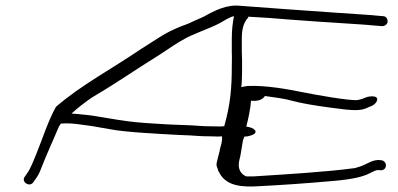

<svg xmlns="http://www.w3.org/2000/svg" viewBox="-20 -660 1432 690"><path d="M69 -25C55 -7 85 14 99 -4L108 -17C115 -26 121 -37 126 -50C145 -100 170 -153 192 -206L199 -216H201C240 -219 276 -211 310 -207L379 -195C430 -185 550 -179 623 -175C691 -173 686 -170 741 -170C757 -169 770 -169 778 -170V-158C777 -142 770 -128 769 -116L762 -89C761 -82 758 -75 758 -68C758 -61 763 -54 764 -47L773 -31C790 -6 820 13 894 10C995 5 1080 -1 1181 -10C1249 -16 1284 -25 1308 -37C1323 -44 1329 -49 1341 -49L1348 -48C1359 -48 1367 -55 1367 -66C1367 -75 1359 -84 1350 -84L1343 -85C1322 -85 1311 -78 1292 -69C1282 -64 1270 -60 1256 -56C1152 -42 1015 -34 890 -26H865C844 -35 838 -52 838 -68C838 -73 839 -79 840 -84C846 -105 848 -129 853 -155L858 -169C866 -169 876 -171 884 -174C913 -184 894 -202 865 -205C873 -234 881 -276 882 -298C912 -295 926 -305 932 -315C970 -309 998 -307 1033 -297C1063 -289 1108 -281 1169 -273C1255 -261 1278 -261 1305 -275L1315 -279C1336 -287 1354 -322 1301 -312L1290 -308C1284 -305 1277 -303 1268 -301C1248 -295 1104 -321 1071 -328C1015 -339 938 -354 869 -351C861 -350 853 -348 847 -347C848 -354 849 -362 849 -370C850 -388 850 -405 850 -422C850 -439 850 -455 849 -472V-521C849 -549 853 -577 872 -597V-600C915 -598 972 -594 1016 -590C1155 -579 1285 -573 1341 -567L1353 -566C1363 -566 1373 -573 1373 -583C1373 -594 1366 -602 1356 -602L1343 -603C1309 -607 1271 -608 1192 -614C1073 -622 955 -631 845 -639C795 -645 751 -622 712 -600L678 -585C668 -580 653 -573 632 -566C568 -540 553 -525 487 -484C378 -410 271 -354 181 -276C153 -226 133 -162 111 -108C99 -80 92 -58 78 -38ZM237 -252C259 -272 282 -290 311 -310C406 -366 458 -404 553 -463C591 -488 617 -506 634 -515C673 -539 731 -556 770 -577C780 -583 805 -598 817 -601C818 -601 820 -601 821 -602C816 -579 813 -551 813 -521V-471C814 -454 813 -438 813 -422C813 -343 808 -285 786 -207C785 -206 779 -206 778 -206C772 -205 760 -206 744 -206C695 -206 699 -209 631 -211C592 -212 548 -215 502 -218C401 -225 352 -242 262 -250Z"/></svg>

Font: Stray Cat
Style: UltExt
Weight: 400
Version: Version 1.0